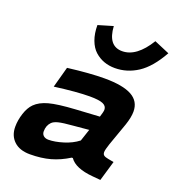

<svg xmlns="http://www.w3.org/2000/svg" viewBox="-138 -870 905 989"><g transform="rotate(20 314.5 -375.5)"><path d="M400.9 -652.8Q479.5 -652.8 544.9 -759.8L628.9 -724.1Q578.6 -634.3 520.3 -596.2Q461.9 -558.1 395 -558.1Q362.8 -558.1 335.2 -568.1Q307.6 -578.1 284.9 -598.4Q262.2 -618.7 249 -654.1Q235.8 -689.5 235.8 -735.8L316.9 -759.8Q323.2 -652.8 400.9 -652.8ZM503.9 -180.2Q492.2 -145.5 492.2 -132.8Q492.2 -121.1 499.5 -115.5Q506.8 -109.9 523.9 -106.9L555.2 -101.1L522.9 8.8L479 4.9Q382.3 -3.4 351.1 -48.8H345.2Q296.9 -18.6 247.6 -4.9Q198.2 8.8 136.2 8.8Q79.6 8.8 48.3 -20.8Q17.1 -50.3 17.1 -99.1Q17.1 -134.8 29.3 -172.6Q41.5 -210.4 63 -231.9Q88.9 -257.8 135.3 -270.5Q181.6 -283.2 278.8 -289.1L409.2 -296.9Q418.9 -326.7 418.9 -337.9Q418.9 -358.4 397.5 -367.7Q376 -377 325.2 -377Q255.4 -377 132.8 -360.8L164.1 -475.1Q285.6 -490.2 365.2 -490.2Q465.3 -490.2 514.2 -463.4Q563 -436.5 563 -379.9Q563 -348.6 547.9 -304.2ZM200.2 -94.2Q234.9 -94.2 280.3 -108.2Q325.7 -122.1 358.9 -147.9L380.9 -213.9L295.9 -206.1Q240.7 -201.7 217.3 -195.8Q193.8 -189.9 183.1 -179.2Q163.1 -159.2 163.1 -127Q163.1 -111.8 173.3 -103Q183.6 -94.2 200.2 -94.2Z"/></g></svg>

Font: IntelOne Mono Bold
Style: Italic
Weight: 700
Italic angle: -16°
Designer: Fred Shallcrass
Foundry: Frere-Jones Type LLC
Version: Version 1.200;hotconv 1.1.0;makeotfexe 2.6.0;FJTRelease1.2